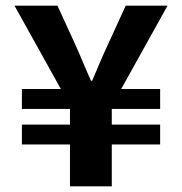

<svg xmlns="http://www.w3.org/2000/svg" viewBox="-20 -655 640 675"><path d="M226 0V-147H57V-217H226V-272H57V-342H194L31 -635H182L243 -502Q258 -469 271.5 -436.5Q285 -404 300 -371H304Q318 -404 332 -437Q346 -470 361 -502L422 -635H569L406 -342H543V-272H373V-217H543V-147H373V0Z"/></svg>

Font: Source Code Pro ExtraLight
Style: Bold
Weight: 700
Monospace: yes
Version: Version 1.018;hotconv 1.0.116;makeotfexe 2.5.65601